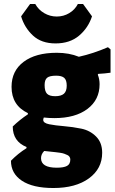

<svg xmlns="http://www.w3.org/2000/svg" viewBox="-20 -747 575 964"><path d="M397 -727 442 -665Q423 -607 377 -568Q331 -529 259 -529Q188 -529 145.5 -568.5Q103 -608 86 -665L131 -727H157Q173 -698 202 -681Q231 -664 265 -664Q299 -664 327.5 -681Q356 -698 371 -727ZM265 -482Q327 -482 376 -462Q448 -478 522 -510L535 -499V-382Q509 -378 473 -376L471 -372Q480 -350 480 -324Q480 -246 419 -200Q358 -154 253 -154Q226 -154 200 -157Q197 -150 197 -145Q197 -129 227.5 -123Q258 -117 301.5 -113.5Q345 -110 388.5 -101Q432 -92 462.5 -61.5Q493 -31 493 20Q493 100 426.5 148.5Q360 197 248 197Q145 197 90 160.5Q35 124 35 60Q70 24 113 -3V-9Q44 -37 44 -112Q79 -146 120 -173V-179Q38 -218 38 -311Q38 -391 98.5 -436.5Q159 -482 265 -482ZM262 -367Q229 -367 216.5 -356.5Q204 -346 204 -320Q204 -289 216 -276.5Q228 -264 257 -264Q287 -264 301 -276.5Q315 -289 315 -317Q315 -345 302.5 -356Q290 -367 262 -367ZM186 47Q186 95 265 95Q300 95 316.5 86Q333 77 333 54Q333 47 329.5 41Q326 35 318.5 31.5Q311 28 303 25Q295 22 281.5 20Q268 18 258 17Q248 16 230 14Q212 12 202 11Q186 27 186 47Z"/></svg>

Font: Alegreya Sans SC Black
Style: Regular
Weight: 900
Designer: Juan Pablo del Peral
Foundry: Huerta Tipografica
Version: Version 2.007